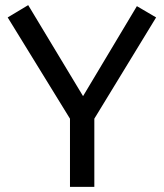

<svg xmlns="http://www.w3.org/2000/svg" viewBox="-20 -729 639 749"><path d="M304 -354 514 -705 589 -661 348 -266V0H253V-266L10 -661L90 -709Z"/></svg>

Font: ABeeZee
Style: Regular
Weight: 400
Designer: Anja Meiners
Foundry: Anja Meiners
Version: Version 1.001